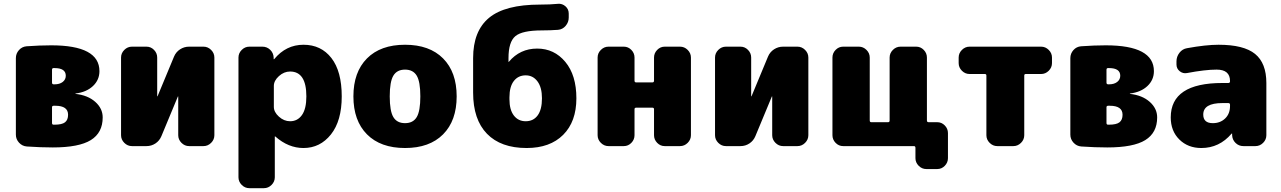

<svg xmlns="http://www.w3.org/2000/svg" viewBox="-20 -764 6700 1004"><path d="M265 -112Q304 -112 320 -124.5Q336 -137 336 -164Q336 -211 269 -211H261Q252 -211 252 -203V-121Q252 -112 260 -112ZM252 -399V-332Q252 -323 261 -323H265Q292 -323 308 -335.5Q324 -348 324 -368Q324 -408 265 -408H260Q252 -408 252 -399ZM375 -273Q439 -266 478 -231.5Q517 -197 517 -150Q517 -70 455 -31.5Q393 7 256 7Q193 7 120 2Q96 0 79.5 -18Q63 -36 63 -60V-460Q63 -484 79 -502Q95 -520 119 -522Q189 -527 248 -527Q500 -527 500 -392Q500 -346 466 -314Q432 -282 375 -275L374 -274Z M1044 -520Q1067 -520 1084 -503Q1101 -486 1101 -463V-57Q1101 -34 1084 -17Q1067 0 1044 0H969Q946 0 929 -17Q912 -34 912 -57V-259L911 -260L910 -259L824 -52Q814 -28 793 -14Q772 0 746 0H670Q647 0 630 -17Q613 -34 613 -57V-463Q613 -486 630 -503Q647 -520 670 -520H746Q769 -520 785.5 -503Q802 -486 802 -463V-261L803 -260L804 -261L890 -468Q900 -492 921.5 -506Q943 -520 969 -520Z M1497 -130Q1536 -130 1559 -162.5Q1582 -195 1582 -260Q1582 -390 1497 -390Q1465 -390 1438.5 -366Q1412 -342 1412 -315V-205Q1412 -178 1438.5 -154Q1465 -130 1497 -130ZM1567 -530Q1659 -530 1713 -460.5Q1767 -391 1767 -260Q1767 -132 1710.5 -61Q1654 10 1567 10Q1488 10 1420 -50Q1419 -51 1418 -51Q1417 -51 1417 -50V163Q1417 186 1400 203Q1383 220 1360 220H1284Q1261 220 1244 203Q1227 186 1227 163V-463Q1227 -486 1244 -503Q1261 -520 1284 -520H1352Q1376 -520 1393 -503.5Q1410 -487 1411 -463V-455Q1411 -454 1412 -454Q1413 -454 1414 -455Q1476 -530 1567 -530Z M2037 -151.5Q2056 -120 2098 -120Q2140 -120 2159 -151.5Q2178 -183 2178 -260Q2178 -337 2159 -368.5Q2140 -400 2098 -400Q2056 -400 2037 -368.5Q2018 -337 2018 -260Q2018 -183 2037 -151.5ZM1899 -458.5Q1970 -530 2098 -530Q2226 -530 2297 -458.5Q2368 -387 2368 -260Q2368 -133 2297 -61.5Q2226 10 2098 10Q1970 10 1899 -61.5Q1828 -133 1828 -260Q1828 -387 1899 -458.5Z M2729 -130Q2769 -130 2791.5 -160.5Q2814 -191 2814 -250Q2814 -307 2790.5 -338.5Q2767 -370 2729 -370Q2690 -370 2667 -340.5Q2644 -311 2644 -255V-245Q2644 -190 2667 -160Q2690 -130 2729 -130ZM2789 -510Q2878 -510 2936 -440.5Q2994 -371 2994 -250Q2994 -128 2925 -59Q2856 10 2734 10Q2599 10 2526.5 -64.5Q2454 -139 2454 -280V-460Q2454 -602 2537.5 -671Q2621 -740 2804 -740Q2857 -740 2898 -744Q2920 -746 2937 -731Q2954 -716 2954 -693V-672Q2954 -648 2938 -629Q2922 -610 2898 -608Q2858 -605 2814 -605Q2711 -605 2675 -575Q2639 -545 2639 -460V-440H2640L2641 -441Q2699 -510 2789 -510Z M3536 -520Q3559 -520 3576 -503Q3593 -486 3593 -463V-57Q3593 -34 3576 -17Q3559 0 3536 0H3456Q3433 0 3416.5 -17Q3400 -34 3400 -57V-193Q3400 -201 3391 -201H3307Q3298 -201 3298 -193V-57Q3298 -34 3281.5 -17Q3265 0 3242 0H3162Q3139 0 3122 -17Q3105 -34 3105 -57V-463Q3105 -486 3122 -503Q3139 -520 3162 -520H3242Q3265 -520 3281.5 -503Q3298 -486 3298 -463V-342Q3298 -333 3307 -333H3391Q3400 -333 3400 -342V-463Q3400 -486 3416.5 -503Q3433 -520 3456 -520Z M4150 -520Q4173 -520 4190 -503Q4207 -486 4207 -463V-57Q4207 -34 4190 -17Q4173 0 4150 0H4075Q4052 0 4035 -17Q4018 -34 4018 -57V-259L4017 -260L4016 -259L3930 -52Q3920 -28 3899 -14Q3878 0 3852 0H3776Q3753 0 3736 -17Q3719 -34 3719 -57V-463Q3719 -486 3736 -503Q3753 -520 3776 -520H3852Q3875 -520 3891.5 -503Q3908 -486 3908 -463V-261L3909 -260L3910 -261L3996 -468Q4006 -492 4027.5 -506Q4049 -520 4075 -520Z M4881 -125Q4904 -125 4920.5 -108Q4937 -91 4937 -68V63Q4937 86 4920.5 103Q4904 120 4881 120H4824Q4801 120 4784 103Q4767 86 4767 63V9Q4767 0 4759 0H4389Q4366 0 4349.5 -17Q4333 -34 4333 -57V-463Q4333 -486 4349.5 -503Q4366 -520 4389 -520H4471Q4494 -520 4511 -503Q4528 -486 4528 -463V-134Q4528 -125 4536 -125H4624Q4632 -125 4632 -134V-463Q4632 -486 4649 -503Q4666 -520 4689 -520H4771Q4794 -520 4810.5 -503Q4827 -486 4827 -463V-134Q4827 -125 4836 -125Z M5424 -520Q5447 -520 5464 -503Q5481 -486 5481 -463V-434Q5481 -411 5464 -394Q5447 -377 5424 -377H5344Q5336 -377 5336 -369V-57Q5336 -34 5319 -17Q5302 0 5279 0H5195Q5172 0 5155 -17Q5138 -34 5138 -57V-369Q5138 -377 5130 -377H5050Q5027 -377 5010 -394Q4993 -411 4993 -434V-463Q4993 -486 5010 -503Q5027 -520 5050 -520Z M5779 -112Q5818 -112 5834 -124.5Q5850 -137 5850 -164Q5850 -211 5783 -211H5775Q5766 -211 5766 -203V-121Q5766 -112 5774 -112ZM5766 -399V-332Q5766 -323 5775 -323H5779Q5806 -323 5822 -335.5Q5838 -348 5838 -368Q5838 -408 5779 -408H5774Q5766 -408 5766 -399ZM5889 -273Q5953 -266 5992 -231.5Q6031 -197 6031 -150Q6031 -70 5969 -31.5Q5907 7 5770 7Q5707 7 5634 2Q5610 0 5593.5 -18Q5577 -36 5577 -60V-460Q5577 -484 5593 -502Q5609 -520 5633 -522Q5703 -527 5762 -527Q6014 -527 6014 -392Q6014 -346 5980 -314Q5946 -282 5889 -275L5888 -274Z M6412 -210V-216Q6412 -225 6403 -225H6372Q6272 -225 6272 -165Q6272 -120 6322 -120Q6361 -120 6386.5 -144.5Q6412 -169 6412 -210ZM6352 -530Q6484 -530 6543 -482Q6602 -434 6602 -330V-57Q6602 -34 6585 -17Q6568 0 6545 0H6482Q6458 0 6441 -16.5Q6424 -33 6423 -57V-65Q6423 -66 6422 -66Q6421 -66 6420 -65Q6356 10 6262 10Q6192 10 6147 -34.5Q6102 -79 6102 -150Q6102 -330 6372 -330H6403Q6412 -330 6412 -339V-340Q6412 -400 6342 -400Q6282 -400 6187 -382Q6166 -378 6149 -391.5Q6132 -405 6132 -427V-443Q6132 -468 6147.5 -488Q6163 -508 6187 -512Q6286 -530 6352 -530Z"/></svg>

Font: Rounded Mplus 1c Black
Style: Regular
Weight: 900
Version: Version 1.059.20150529